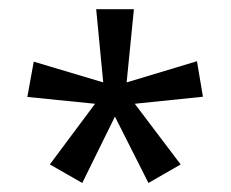

<svg xmlns="http://www.w3.org/2000/svg" viewBox="-20 -781 511 425"><path d="M276.4 -760.7 260.3 -598.6 416 -645.5 429.2 -566.9 278.3 -551.3 379.9 -417 308.6 -376 234.4 -522.9 162.1 -376 90.3 -417 190.4 -551.3 40.5 -566.4 54.7 -644.5 208.5 -598.6 192.9 -760.7Z"/></svg>

Font: Open Sans SemiCondensed
Style: Regular
Weight: 400
Width: 4
Designer: Monotype Design Team
Foundry: Monotype Imaging Inc.
Version: Version 3.000